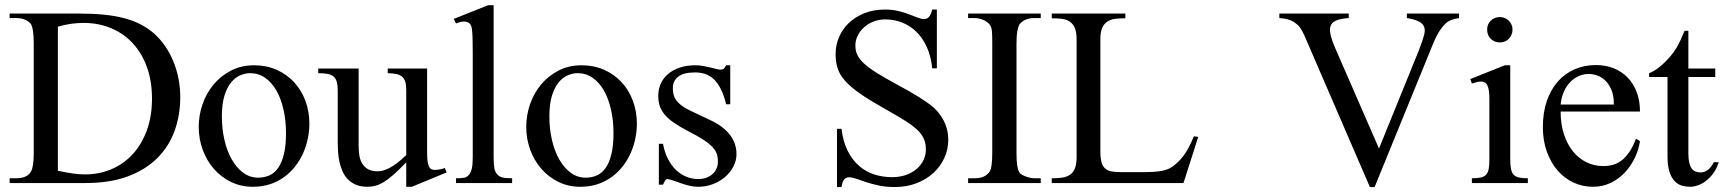

<svg xmlns="http://www.w3.org/2000/svg" viewBox="-20 -715 6734 750"><path d="M684.1 -335Q684.1 -265.1 662.1 -204.1Q640.1 -143.1 594.7 -97.7Q549.3 -52.2 479.5 -26.1Q409.7 0 314 0H17.6V-18.6H42.5Q63.5 -18.6 78.4 -24.9Q93.3 -31.2 101.1 -44.9Q106 -53.2 108.9 -71.3Q111.8 -89.4 111.8 -117.7V-545.4Q111.8 -606.4 99.1 -623.5Q88.9 -633.8 75 -639.2Q61 -644.5 42.5 -644.5H17.6V-662.1H286.6Q341.8 -662.1 386 -657.7Q430.2 -653.3 465.8 -643.8Q501.5 -634.3 530 -619.4Q558.6 -604.5 582 -584Q605 -563.5 623.8 -536.6Q642.6 -509.8 656 -478Q669.4 -446.3 676.8 -410.2Q684.1 -374 684.1 -335ZM573.7 -330.1Q573.7 -398.9 553.7 -453.6Q533.7 -508.3 498.3 -546.4Q462.9 -584.5 413.8 -605Q364.7 -625.5 306.2 -625.5Q284.2 -625.5 259.5 -622.3Q234.9 -619.1 206.1 -610.8V-47.9Q236.8 -41.5 262.7 -37.6Q288.6 -33.7 309.6 -33.7Q365.7 -33.2 414.1 -53.5Q462.4 -73.7 497.8 -112.1Q533.2 -150.4 553.5 -205.6Q573.7 -260.7 573.7 -330.1Z M1188.5 -231.9Q1188.5 -203.1 1182.4 -173.6Q1176.3 -144 1164.1 -116.7Q1151.9 -89.4 1133.3 -65.4Q1114.7 -41.5 1090.3 -23.7Q1065.9 -5.9 1035.2 4.4Q1004.4 14.6 967.8 14.6Q920.9 14.6 882.1 -4.4Q843.3 -23.4 815.2 -55.7Q787.1 -87.9 771.7 -130.4Q756.3 -172.9 756.3 -219.2Q756.3 -264.6 771.2 -307.9Q786.1 -351.1 814.2 -384.8Q842.3 -418.5 882.3 -439.2Q922.4 -460 972.7 -460Q1021 -460 1060.5 -442.4Q1100.1 -424.8 1128.7 -394Q1157.2 -363.3 1172.9 -321.5Q1188.5 -279.8 1188.5 -231.9ZM1097.2 -194.3Q1097.2 -244.1 1087.4 -287.1Q1077.6 -330.1 1059.6 -361.6Q1041.5 -393.1 1015.6 -411.1Q989.7 -429.2 957.5 -429.2Q938.5 -429.2 918.7 -420.9Q898.9 -412.6 882.8 -393.1Q866.7 -373.5 856.7 -341.1Q846.7 -308.6 846.7 -259.8Q846.7 -211.9 856.7 -168.5Q866.7 -125 885.3 -92.3Q903.8 -59.6 929.9 -40.3Q956.1 -21 988.3 -21Q1012.7 -21 1032.7 -30Q1052.7 -39.1 1066.9 -59.6Q1081.1 -80.1 1089.1 -113.3Q1097.2 -146.5 1097.2 -194.3Z M1588.9 14.6H1566.9V-81.1Q1538.6 -51.3 1517.3 -32.7Q1496.1 -14.2 1478.8 -3.7Q1461.4 6.8 1446.3 10.7Q1431.2 14.6 1415 14.6Q1389.2 14.6 1370.4 6.6Q1351.6 -1.5 1338.6 -14.9Q1325.7 -28.3 1317.9 -45.9Q1310.1 -63.5 1305.9 -82.8Q1301.8 -102.1 1300.5 -122.1Q1299.3 -142.1 1299.3 -159.7V-359.9Q1299.3 -381.8 1295.4 -395.5Q1291.5 -409.2 1282.5 -416.5Q1273.4 -423.8 1258.8 -426.5Q1244.1 -429.2 1223.1 -429.2V-447.3H1380.9V-147.9Q1380.9 -128.9 1383.3 -110.6Q1385.7 -92.3 1393.8 -77.9Q1401.9 -63.5 1416.5 -54.7Q1431.2 -45.9 1455.1 -45.9Q1464.8 -45.9 1476.3 -48.8Q1487.8 -51.8 1501.7 -59.1Q1515.6 -66.4 1531.7 -78.6Q1547.9 -90.8 1566.9 -109.4V-363.8Q1566.9 -384.3 1562.7 -396.7Q1558.6 -409.2 1549.8 -416.3Q1541 -423.3 1527.3 -426Q1513.7 -428.7 1494.6 -429.2V-447.3H1648.4V-118.7Q1648.4 -98.6 1650.1 -85.7Q1651.9 -72.8 1655.5 -64.9Q1659.2 -57.1 1665 -54.2Q1670.9 -51.3 1678.7 -51.3Q1685.5 -51.3 1696.3 -53Q1707 -54.7 1717.8 -58.6L1724.6 -41.5Z M1761.2 0V-18.6Q1783.7 -18.6 1794.4 -21Q1805.2 -23.4 1813 -33.7Q1815.9 -37.6 1818.4 -42.7Q1820.8 -47.9 1822.8 -55.7Q1824.7 -63.5 1825.7 -74.5Q1826.7 -85.4 1826.7 -101.1V-506.8Q1826.7 -544.9 1825.9 -566.9Q1825.2 -588.9 1823.5 -600.6Q1821.8 -612.3 1819.3 -616.7Q1816.9 -621.1 1813 -624.5Q1808.6 -627.4 1803.7 -629.2Q1798.8 -630.9 1793 -630.9Q1787.1 -630.9 1779.3 -629.2Q1771.5 -627.4 1761.2 -623.5L1752.4 -641.1L1887.2 -694.8H1908.2V-101.1Q1908.2 -86.4 1908.9 -75.9Q1909.7 -65.4 1911.1 -57.9Q1912.6 -50.3 1915 -45.2Q1917.5 -40 1920.9 -35.6Q1924.3 -31.2 1928.7 -28.1Q1933.1 -24.9 1939.7 -22.7Q1946.3 -20.5 1956.3 -19.5Q1966.3 -18.6 1980.5 -18.6V0Z M2467.8 -231.9Q2467.8 -203.1 2461.7 -173.6Q2455.6 -144 2443.4 -116.7Q2431.2 -89.4 2412.6 -65.4Q2394 -41.5 2369.6 -23.7Q2345.2 -5.9 2314.5 4.4Q2283.7 14.6 2247.1 14.6Q2200.2 14.6 2161.4 -4.4Q2122.6 -23.4 2094.5 -55.7Q2066.4 -87.9 2051 -130.4Q2035.6 -172.9 2035.6 -219.2Q2035.6 -264.6 2050.5 -307.9Q2065.4 -351.1 2093.5 -384.8Q2121.6 -418.5 2161.6 -439.2Q2201.7 -460 2252 -460Q2300.3 -460 2339.8 -442.4Q2379.4 -424.8 2408 -394Q2436.5 -363.3 2452.1 -321.5Q2467.8 -279.8 2467.8 -231.9ZM2376.5 -194.3Q2376.5 -244.1 2366.7 -287.1Q2356.9 -330.1 2338.9 -361.6Q2320.8 -393.1 2294.9 -411.1Q2269 -429.2 2236.8 -429.2Q2217.8 -429.2 2198 -420.9Q2178.2 -412.6 2162.1 -393.1Q2146 -373.5 2136 -341.1Q2126 -308.6 2126 -259.8Q2126 -211.9 2136 -168.5Q2146 -125 2164.6 -92.3Q2183.1 -59.6 2209.2 -40.3Q2235.4 -21 2267.6 -21Q2292 -21 2312 -30Q2332 -39.1 2346.2 -59.6Q2360.4 -80.1 2368.4 -113.3Q2376.5 -146.5 2376.5 -194.3Z M2856.9 -112.8Q2856.9 -87.4 2844.7 -64.2Q2832.5 -41 2812 -23.4Q2791.5 -5.9 2764.4 4.4Q2737.3 14.6 2707.5 14.6Q2689.5 14.6 2672.6 10.5Q2655.8 6.3 2640.4 1Q2625 -4.4 2611.6 -9.3Q2598.1 -14.2 2586.9 -15.6Q2581.5 -15.6 2577.1 -7.8Q2572.8 0 2569.8 6.3H2553.7V-153.3H2569.8Q2576.2 -119.1 2589.6 -93.5Q2603 -67.9 2621.3 -50.5Q2639.6 -33.2 2661.6 -24.4Q2683.6 -15.6 2707.5 -15.6Q2725.6 -15.6 2739.7 -21Q2753.9 -26.4 2763.7 -35.4Q2773.4 -44.4 2778.8 -56.4Q2784.2 -68.4 2784.2 -81.5Q2784.7 -98.1 2780.5 -112.1Q2776.4 -126 2764.2 -139.4Q2752 -152.8 2729.7 -167.7Q2707.5 -182.6 2670.9 -201.2Q2635.3 -219.7 2612.1 -235.8Q2588.9 -252 2575.4 -268.6Q2562 -285.2 2556.6 -302.7Q2551.3 -320.3 2551.3 -340.8Q2551.3 -365.7 2560.8 -387.5Q2570.3 -409.2 2588.9 -425.3Q2607.4 -441.4 2634.5 -450.7Q2661.6 -460 2696.8 -460Q2711.9 -460 2726.8 -457.3Q2741.7 -454.6 2754.9 -451.4Q2768.1 -448.2 2778.3 -445.6Q2788.6 -442.9 2794.4 -442.9Q2801.3 -442.9 2805.9 -445.6Q2810.5 -448.2 2816.4 -460H2832.5V-307.6H2816.4Q2807.6 -343.8 2795.4 -367.7Q2783.2 -391.6 2768.1 -405.8Q2752.9 -419.9 2734.6 -426Q2716.3 -432.1 2695.3 -432.1Q2650.4 -432.1 2629.6 -415.8Q2608.9 -399.4 2608.4 -373.5Q2607.9 -360.4 2610.6 -347.9Q2613.3 -335.4 2621.3 -324Q2629.4 -312.5 2643.8 -301.8Q2658.2 -291 2681.6 -280.3L2753.9 -246.1Q2804.7 -222.7 2830.8 -189Q2856.9 -155.3 2856.9 -112.8Z M3684.1 -168.9Q3684.1 -131.3 3668.7 -97.7Q3653.3 -64 3625.5 -38.8Q3597.7 -13.7 3559.3 1Q3521 15.6 3475.1 15.6Q3441.4 15.6 3413.6 9.8Q3385.7 3.9 3363.8 -3.4Q3341.8 -10.7 3325.2 -16.6Q3308.6 -22.5 3296.9 -22.5Q3285.2 -22.5 3277.8 -14.2Q3270.5 -5.9 3267.1 15.6H3249.5V-211.9H3267.1Q3273.4 -160.6 3291.7 -124.8Q3310.1 -88.9 3336.7 -66.2Q3363.3 -43.5 3396.2 -33.2Q3429.2 -22.9 3464.4 -22.9Q3494.6 -22.9 3519.3 -31.7Q3543.9 -40.5 3561 -55.4Q3578.1 -70.3 3587.4 -89.8Q3596.7 -109.4 3596.7 -131.3Q3596.7 -155.8 3588.1 -174.3Q3579.6 -192.9 3560.5 -210.2Q3541.5 -227.5 3511 -246.3Q3480.5 -265.1 3437 -289.6Q3377.9 -322.8 3340.3 -348.9Q3302.7 -375 3281.2 -399.2Q3259.8 -423.3 3252 -448Q3244.1 -472.7 3244.1 -503.4Q3244.1 -538.6 3257.6 -570.1Q3271 -601.6 3296.1 -625.5Q3321.3 -649.4 3356.9 -663.6Q3392.6 -677.7 3437 -677.7Q3465.8 -677.7 3489.5 -671.9Q3513.2 -666 3531.7 -658.9Q3550.3 -651.9 3564.7 -646.2Q3579.1 -640.6 3589.8 -640.6Q3601.1 -640.6 3608.6 -648.7Q3616.2 -656.7 3621.6 -677.7H3639.6V-448.2H3621.6Q3616.7 -495.1 3600.6 -530.8Q3584.5 -566.4 3559.8 -590.6Q3535.2 -614.7 3503.9 -627Q3472.7 -639.2 3437.5 -639.2Q3413.6 -639.2 3392.3 -630.9Q3371.1 -622.6 3355.5 -608.6Q3339.8 -594.7 3330.6 -576.2Q3321.3 -557.6 3321.3 -537.1Q3321.3 -517.6 3328.6 -501.2Q3335.9 -484.9 3354.5 -467.5Q3373 -450.2 3405 -430.2Q3437 -410.2 3485.8 -383.8Q3533.2 -358.4 3564.2 -339.1Q3595.2 -319.8 3612.8 -306.6Q3646.5 -281.7 3665.3 -245.8Q3684.1 -210 3684.1 -168.9Z M3761.7 0V-18.6H3785.6Q3806.2 -18.6 3820.3 -24.2Q3834.5 -29.8 3844.2 -42.5Q3856 -56.2 3856 -117.7V-545.4Q3856 -562.5 3855.7 -574.5Q3855.5 -586.4 3854.5 -595Q3853.5 -603.5 3851.3 -609.4Q3849.1 -615.2 3845.2 -619.6Q3835.9 -631.3 3819.3 -637.9Q3802.7 -644.5 3785.6 -644.5H3761.7V-662.1H4045.4V-644.5H4021.5Q3982.4 -644.5 3962.9 -620.6Q3957.5 -612.3 3954.1 -593.8Q3950.7 -575.2 3950.7 -545.4V-117.7Q3950.7 -85.4 3953.6 -67.9Q3956.5 -50.3 3961.9 -41.5Q3964.4 -37.6 3970.7 -33.4Q3977.1 -29.3 3985.6 -26.1Q3994.1 -22.9 4003.4 -20.8Q4012.7 -18.6 4021.5 -18.6H4045.4V0Z M4603 0H4088.4V-18.6Q4109.9 -18.6 4127.9 -21Q4146 -23.4 4158.7 -31.7Q4171.4 -40 4178.5 -56.4Q4185.5 -72.8 4185.5 -101.1V-561Q4185.5 -589.4 4178.5 -605.7Q4171.4 -622.1 4158.7 -630.6Q4146 -639.2 4127.9 -641.4Q4109.9 -643.6 4088.4 -643.6V-662.1H4376V-643.6Q4354 -643.6 4336.2 -641.4Q4318.4 -639.2 4305.4 -630.6Q4292.5 -622.1 4285.4 -605.7Q4278.3 -589.4 4278.3 -561V-125Q4278.3 -96.7 4283.2 -80.3Q4288.1 -64 4298.3 -55.7Q4308.6 -47.4 4324.2 -44.9Q4339.8 -42.5 4361.8 -42.5H4428.7Q4459 -42.5 4480.7 -43.5Q4502.4 -44.4 4518.6 -47.6Q4534.7 -50.8 4546.9 -56.4Q4559.1 -62 4569.3 -71.3Q4582 -82 4591.6 -92.5Q4601.1 -103 4609.6 -115.7Q4618.2 -128.4 4626.2 -144.5Q4634.3 -160.6 4643.6 -182.6L4660.6 -180.2Z M5679.2 -644.5Q5662.1 -642.1 5648.4 -636.7Q5634.8 -631.3 5626.5 -622.6Q5601.1 -599.1 5580.1 -549.3L5349.6 15.6H5331.1L5084 -556.2Q5075.2 -577.6 5068.8 -589.6Q5062.5 -601.6 5057.6 -608.2Q5052.7 -614.7 5048.8 -617.9Q5044.9 -621.1 5040.5 -624.5Q5029.3 -633.3 5015.1 -637.9Q5001 -642.6 4977.5 -644.5V-662.1H5248.5V-644.5Q5219.2 -642.1 5203.4 -636.5Q5187.5 -630.9 5181.2 -620.6Q5172.4 -607.9 5176.5 -584.7Q5180.7 -561.5 5197.3 -523.4L5366.7 -134.8L5522.9 -519.5Q5537.1 -556.2 5543 -578.6Q5548.8 -601.1 5541 -614.3Q5538.6 -618.7 5534.7 -622.6Q5530.8 -626.5 5523.7 -630.4Q5516.6 -634.3 5505.1 -637.9Q5493.7 -641.6 5475.6 -644.5V-662.1H5679.2Z M5888.2 -599.6Q5888.2 -578.6 5874.3 -564Q5860.4 -549.3 5838.9 -549.3Q5817.4 -549.3 5803.2 -563.5Q5789.1 -577.6 5789.1 -599.6Q5789.1 -610.4 5793 -619.4Q5796.9 -628.4 5803.7 -634.8Q5810.5 -641.1 5819.6 -644.8Q5828.6 -648.4 5838.9 -648.4Q5849.1 -648.4 5858.2 -644.5Q5867.2 -640.6 5873.8 -634Q5880.4 -627.4 5884.3 -618.7Q5888.2 -609.9 5888.2 -599.6ZM5729.5 0V-18.6Q5750.5 -18.6 5763.9 -21.5Q5777.3 -24.4 5784.9 -32.5Q5792.5 -40.5 5795.2 -54.9Q5797.9 -69.3 5797.9 -91.8V-331.1Q5797.9 -363.3 5790.8 -379.9Q5783.7 -396.5 5764.2 -396.5Q5757.3 -396.5 5749 -394.5Q5740.7 -392.6 5729.5 -388.7L5723.1 -406.2L5858.4 -460H5879.4V-91.8Q5879.4 -69.3 5882.3 -54.9Q5885.3 -40.5 5892.8 -32.5Q5900.4 -24.4 5913.8 -21.5Q5927.2 -18.6 5948.2 -18.6V0Z M6386.2 -163.6Q6381.3 -130.9 6366.2 -98.9Q6351.1 -66.9 6327.6 -41.7Q6304.2 -16.6 6272.5 -1Q6240.7 14.6 6202.1 14.6Q6162.6 14.6 6127 -1.7Q6091.3 -18.1 6064.7 -48.6Q6038.1 -79.1 6022.5 -122.3Q6006.8 -165.5 6006.8 -218.8Q6006.8 -275.4 6022.2 -320.3Q6037.6 -365.2 6065.2 -396.5Q6092.8 -427.7 6130.9 -444.3Q6168.9 -460.9 6214.4 -460.9Q6251.5 -460.9 6283 -448.5Q6314.5 -436 6337.4 -412.6Q6360.4 -389.2 6373.3 -355.5Q6386.2 -321.8 6386.2 -279.3H6076.2Q6076.2 -229.5 6089.4 -189.9Q6102.5 -150.4 6125 -123Q6147.5 -95.7 6177 -81.3Q6206.5 -66.9 6239.3 -66.4Q6261.2 -65.9 6280 -71Q6298.8 -76.2 6314.9 -88.6Q6331.1 -101.1 6345 -121.8Q6358.9 -142.6 6370.6 -173.3ZM6284.2 -306.6Q6284.2 -343.8 6273.4 -366.9Q6262.7 -390.1 6247.6 -403.3Q6232.4 -416.5 6215.8 -421.4Q6199.2 -426.3 6187 -426.3Q6167.5 -426.3 6148.7 -418.5Q6129.9 -410.6 6114.7 -395.5Q6099.6 -380.4 6089.4 -357.9Q6079.1 -335.4 6076.2 -306.6Z M6693.8 -81.5Q6686 -56.6 6672.9 -38.6Q6659.7 -20.5 6644.5 -8.8Q6629.4 2.9 6613 8.8Q6596.7 14.6 6582 14.6Q6565.9 14.6 6550.3 10.3Q6534.7 5.9 6522 -7.1Q6509.3 -20 6501.5 -43.2Q6493.7 -66.4 6493.7 -104V-414.1H6421.9V-429.2Q6441.9 -436.5 6464.1 -454.8Q6486.3 -473.1 6505.4 -495.6Q6512.2 -503.9 6517.6 -511.2Q6522.9 -518.6 6529.3 -529.1Q6535.6 -539.6 6543 -555.2Q6550.3 -570.8 6560.5 -594.7H6575.2V-447.3H6680.2V-414.1H6575.2V-115.7Q6575.2 -93.8 6578.6 -79.6Q6582 -65.4 6588.1 -57.1Q6594.2 -48.8 6602.3 -45.4Q6610.4 -42 6619.6 -41.5Q6637.7 -40.5 6651.6 -51.5Q6665.5 -62.5 6674.3 -81.5Z"/></svg>

Font: Doulos SIL Viet
Style: Regular
Weight: 400
Designer: Walt Agee, Victor Gaultney, Peter Martin, Debbi Hosken, Becca Hirsbrunner
Foundry: SIL International
Version: Version 5.000